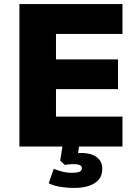

<svg xmlns="http://www.w3.org/2000/svg" viewBox="-20 -725 690 950"><path d="M76 0V-705H586V-557H257V-431H564V-284H257V-148H586V0ZM346 205Q314 205 279.5 199.5Q245 194 221 182L246 110Q264 118 287.5 124Q311 130 336 130Q361 130 373 125Q385 120 385 107Q385 96 374 91.5Q363 87 344 87Q336 87 323.5 88Q311 89 301 91L278 70L292 -20H374L362 62L324 41Q335 36 352 34Q369 32 384 32Q412 32 435 40Q458 48 472 65.5Q486 83 486 111Q486 144 468 164.5Q450 185 418.5 195Q387 205 346 205Z"/></svg>

Font: Nunito Sans 9pt Black
Style: Regular
Weight: 900
Version: Version 3.101;gftools[0.9.27]